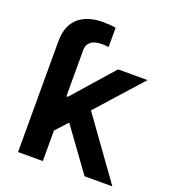

<svg xmlns="http://www.w3.org/2000/svg" viewBox="-135 -837 831 936"><g transform="rotate(20 281.0 -368.5)"><path d="M555.4 0H411.2L251.4 -220.2L194.6 -158.4V0H66.1V-574.6Q66.1 -661.2 119 -702.4Q164.4 -737.2 237.9 -737.2Q277.7 -737.2 305.8 -732.2V-631.7Q297.6 -633.2 289.2 -633.9Q280.9 -634.6 272 -634.6Q257.8 -634.6 244 -632.1Q230.1 -629.6 219.1 -622.9Q208.1 -616.1 201.3 -604.6Q194.6 -593 194.6 -574.6V-335.9H201.7L386.4 -545.5H539.4L330.6 -312.5Z"/></g></svg>

Font: Linik Sans SemiBold
Style: Regular
Weight: 600
Designer: Fonts by Rasmus Andersson / Changes by Cristiano Sobral with parts from Marc Monis
Foundry: rsms
Version: Version 3.020; ttfautohint (v1.6)